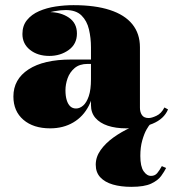

<svg xmlns="http://www.w3.org/2000/svg" viewBox="-20 -488 677 745"><path d="M470 10Q429 10 398.2 -0.2Q367.5 -10.5 350.2 -30.5Q333 -50.5 333 -80V-304.5Q333 -340.5 325.2 -373.8Q317.5 -407 296.2 -428Q275 -449 235 -449Q215.5 -449 191 -444.5Q166.5 -440 143.8 -429.2Q121 -418.5 106.2 -400.8Q91.5 -383 91.5 -356H68Q68 -393 98.5 -417Q129 -441 171.5 -441Q215.5 -441 247 -419.8Q278.5 -398.5 278.5 -358Q278.5 -317 246.5 -294Q214.5 -271 171.5 -271Q126 -271 96.5 -294.5Q67 -318 67 -356Q67 -388.5 84.8 -410.2Q102.5 -432 131.8 -444.8Q161 -457.5 196 -462.8Q231 -468 265 -468Q349 -468 406.5 -449.2Q464 -430.5 493.5 -394Q523 -357.5 523 -304.5V-70Q523 -53 530.8 -41.5Q538.5 -30 557 -30Q568.5 -30 587.2 -38.8Q606 -47.5 618 -71L632 -63.5Q616.5 -26.5 572.5 -8.2Q528.5 10 470 10ZM174.5 10Q109.5 10 70.8 -23.2Q32 -56.5 32 -113.5Q32 -180.5 90.8 -218.8Q149.5 -257 256 -257H379.5V-240H320Q288.5 -240 269.5 -223.8Q250.5 -207.5 242.2 -184Q234 -160.5 234 -138Q234 -115.5 238.8 -99.8Q243.5 -84 252.5 -75.5Q261.5 -67 275 -67Q289.5 -67 302.8 -78.5Q316 -90 324.5 -115Q333 -140 333 -180.5H346.5Q346.5 -120.5 324.8 -78Q303 -35.5 264.2 -12.8Q225.5 10 174.5 10ZM489.5 237Q449 237 418 228Q387 219 369.2 200Q351.5 181 351.5 151Q351.5 121 370.5 94.2Q389.5 67.5 420.5 45.2Q451.5 23 487.8 6.5Q524 -10 558 -19.5L563 -5.5Q558 -2 548.8 14.2Q539.5 30.5 532 56.8Q524.5 83 524.5 117Q524.5 157.5 537 176Q549.5 194.5 566 194.5Q581 194.5 590 183.8Q599 173 608 156.5L624.5 164Q617.5 178 605.2 195Q593 212 566.5 224.5Q540 237 489.5 237Z"/></svg>

Font: Bodoni Moda Black
Style: Regular
Weight: 900
Version: Version 2.005